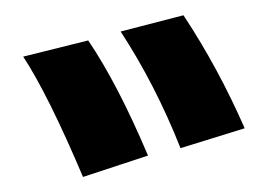

<svg xmlns="http://www.w3.org/2000/svg" viewBox="-20 -864 352 254"><path d="M10.7 -789.1 96.7 -810.5Q135.7 -752.9 175.8 -658.2L89.8 -629.9Q43.9 -738.3 10.7 -789.1ZM139.6 -822.3 222.7 -843.8Q268.6 -774.4 303.7 -694.3L218.8 -668Q185.5 -752 139.6 -822.3Z"/></svg>

Font: GenEi M Gothic v2 Black
Style: Regular
Weight: 900
Version: Version 2.0